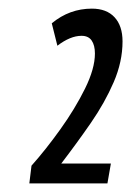

<svg xmlns="http://www.w3.org/2000/svg" viewBox="-20 -793 304 445"><path d="M48 -368 53 -409Q86 -446 120 -493.5Q154 -541 177 -587.5Q200 -634 200 -669Q200 -688 192.5 -699Q185 -710 169 -710Q143 -710 113 -687L100 -739Q141 -773 193 -773Q227 -773 245.5 -753Q264 -733 264 -697Q264 -650 243.5 -602.5Q223 -555 190.5 -508Q158 -461 122 -414H237L229 -368Z"/></svg>

Font: Georama Condensed Medium
Style: Italic
Weight: 500
Width: 3
Italic angle: -9°
Designer: Jean-Baptiste Levee
Foundry: Production Type
Version: Version 1.000